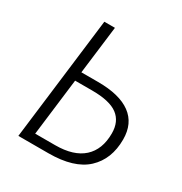

<svg xmlns="http://www.w3.org/2000/svg" viewBox="-161 -806 880 927"><g transform="rotate(30 279.0 -342.5)"><path d="M274 -418Q394 -418 456 -372.5Q518 -327 518 -238Q518 -128 449.5 -64Q381 0 238 0H71L155 -685H214L181 -418ZM136 -50H247Q350 -50 403 -98Q456 -146 456 -236Q456 -302 412 -335Q368 -368 270 -368H175Z"/></g></svg>

Font: Glekhifnjqigglhiwekvrgaqftz
Style: Regular
Weight: 300
Italic angle: -8°
Designer: Carrois Corporate & Edenspiekermann
Foundry: Carrois Corporate GbR & Edenspiekermann AG
Version: Version 2.001